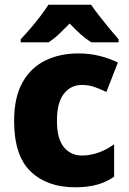

<svg xmlns="http://www.w3.org/2000/svg" viewBox="-20 -786 547 816"><path d="M299 10Q180 10 110 -57.5Q40 -125 40 -272Q40 -372 75.5 -435.5Q111 -499 173 -529Q235 -559 313 -559Q361 -559 404.5 -548Q448 -537 481 -520L432 -395Q404 -409 379.5 -417Q355 -425 328 -425Q281 -425 251.5 -387.5Q222 -350 222 -273Q222 -196 251.5 -160.5Q281 -125 328 -125Q363 -125 398.5 -137.5Q434 -150 465 -173V-35Q432 -12 392 -1Q352 10 299 10ZM367 -766Q382 -744 403.5 -716.5Q425 -689 446.5 -663Q468 -637 484 -619V-606H368Q343 -622 321.5 -641.5Q300 -661 276 -686Q251 -661 231 -641.5Q211 -622 186 -606H68V-619Q86 -638 108 -663.5Q130 -689 151 -716.5Q172 -744 186 -766Z"/></svg>

Font: Noto Sans Disp ExtBd
Style: Regular
Weight: 800
Designer: Monotype Design Team
Foundry: Monotype Imaging Inc.
Version: Version 2.000;GOOG;noto-source:20170915:90ef993387c0; ttfaut